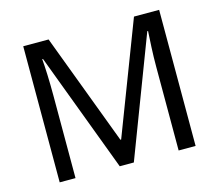

<svg xmlns="http://www.w3.org/2000/svg" viewBox="-101 -844 1110 973"><g transform="rotate(-15 453.5 -357.0)"><path d="M412 0 177 -626H173Q176 -595 178 -542.5Q180 -490 180 -433V0H97V-714H230L450 -129H454L678 -714H810V0H721V-439Q721 -491 723.5 -542Q726 -593 728 -625H724L486 0Z"/></g></svg>

Font: Noto Sans Nag Mundari
Style: Regular
Weight: 400
Designer: Muthu Nedumaran
Version: Version 1.000; ttfautohint (v1.8.4.7-5d5b)